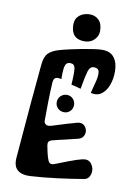

<svg xmlns="http://www.w3.org/2000/svg" viewBox="-97 -935 679 1005"><g transform="rotate(10 243.0 -432.0)"><path d="M49 -70Q54.5 -136.5 61.2 -217.5Q68 -298.5 75 -382Q75.5 -387 76 -392Q76.5 -397 77 -402Q77.5 -407 78 -412Q78.5 -418 79 -423.8Q79.5 -429.5 80 -435.5Q80.5 -441.5 81 -447Q82 -456.5 82.8 -465.8Q83.5 -475 84.5 -484.5Q85.5 -493 86.2 -501.5Q87 -510 87.5 -518Q88.5 -527 89.2 -535.8Q90 -544.5 90.5 -552.5Q91.5 -558.5 92 -564.5Q92.5 -570.5 93 -576Q97 -616 115.2 -634.5Q133.5 -653 172 -664Q194.5 -670.5 225.8 -677.5Q257 -684.5 290.2 -690.8Q323.5 -697 351 -700.8Q378.5 -704.5 393.5 -704.5Q437.5 -704.5 458 -676.8Q478.5 -649 478.5 -603Q478.5 -564 466.2 -531Q454 -498 430.5 -480.8Q407 -463.5 373 -472Q383.5 -510.5 390.8 -541Q398 -571.5 394 -589.2Q390 -607 366.5 -607Q345 -607 336.5 -578Q328 -549 317 -484Q303.5 -488 292 -490.8Q280.5 -493.5 266 -497Q270.5 -561.5 266.8 -584.2Q263 -607 241 -607Q227 -607 220 -598.8Q213 -590.5 210.8 -570.5Q208.5 -550.5 209 -516Q204.5 -517.5 200 -518.2Q195.5 -519 191 -519Q178.5 -519 172.8 -512Q167 -505 166 -492Q163 -441 162 -389.2Q161 -337.5 161 -288Q161 -274 171.2 -267.5Q181.5 -261 201 -267Q246 -281.5 280 -291.5Q314 -301.5 331 -306Q355 -312 369 -298Q383 -284 383 -265Q383 -252 375 -240.2Q367 -228.5 349 -224Q342.5 -222.5 335.8 -220.8Q329 -219 322 -217.5Q318 -216.5 314 -215.5Q310 -214.5 306 -213.5Q302.5 -213 299.5 -212.2Q296.5 -211.5 293.5 -210.5Q288.5 -209.5 284 -208.2Q279.5 -207 274.5 -206Q272.5 -205.5 270.2 -205Q268 -204.5 265.8 -204Q263.5 -203.5 261 -203Q258.5 -202.5 256.2 -202Q254 -201.5 251.5 -200.8Q249 -200 246.5 -199.5Q239.5 -198 232.8 -196.2Q226 -194.5 220 -193Q203.5 -189 199.2 -181.5Q195 -174 197 -162Q199.5 -148 204.5 -125.8Q209.5 -103.5 216 -87Q221.5 -73.5 229.5 -70.5Q237.5 -67.5 250 -72Q283 -85 323.8 -100.5Q364.5 -116 390 -122Q420.5 -129 436 -110.8Q451.5 -92.5 451.5 -70Q451.5 -53 443 -39Q434.5 -25 417 -22Q355.5 -11.5 280.5 -1.8Q205.5 8 134 12Q91.5 14 68.5 -5.5Q45.5 -25 49 -70ZM229 -60 294 -62Q297 -46.5 295.8 -34.8Q294.5 -23 288 -15.8Q281.5 -8.5 269 -7Q255 -5 246.5 -11.5Q238 -18 234 -30.8Q230 -43.5 229 -60ZM343 -54Q342.5 -58.5 341.8 -63Q341 -67.5 341 -72Q341 -90 356.2 -96Q371.5 -102 384 -102Q393 -102 398.8 -98.2Q404.5 -94.5 406 -86Q407 -82.5 407.8 -78.2Q408.5 -74 409 -70Q413 -50 398.2 -41.5Q383.5 -33 366 -33Q355.5 -33 350 -38Q344.5 -43 343 -54ZM253 -348Q233 -348 219.5 -361.2Q206 -374.5 206 -394Q206 -413 219.5 -426.5Q233 -440 253 -440Q272 -440 285 -426.5Q298 -413 298 -394Q298 -374.5 285 -361.2Q272 -348 253 -348ZM275 -649 321 -655Q321 -646.5 319.8 -640.5Q318.5 -634.5 313.8 -630.8Q309 -627 299 -626Q288.5 -625 283.5 -628Q278.5 -631 276.8 -636.8Q275 -642.5 275 -649ZM152 -588 147 -548Q134.5 -549.5 128.5 -555Q122.5 -560.5 123 -571Q124 -583 132.5 -585.5Q141 -588 152 -588ZM293 -732Q257 -732 239 -751.5Q221 -771 221 -809Q221 -840 242.8 -858Q264.5 -876 299 -876Q326 -876 345.5 -857Q365 -838 365 -799Q365 -772 344.8 -752Q324.5 -732 293 -732Z"/></g></svg>

Font: Kablammo
Style: Regular
Weight: 400
Designer: Travis Kochel, Lizy Gershenzon, Daria Petrova, Ethan Cohen
Foundry: Vectro Type Foundry
Version: Version 1.002